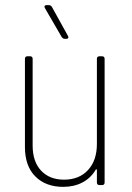

<svg xmlns="http://www.w3.org/2000/svg" viewBox="-20 -720 512 747"><path d="M367 -501H377Q387 -501 387 -491V-10Q387 0 377 0H367Q357 0 357 -10V-58Q357 -61 355 -61.5Q353 -62 352 -59Q333 -27 300.5 -10Q268 7 226 7Q158 7 117.5 -33.5Q77 -74 77 -148V-491Q77 -501 87 -501H97Q107 -501 107 -491V-154Q107 -91 140 -56Q173 -21 229 -21Q288 -21 322.5 -58.5Q357 -96 357 -160V-491Q357 -501 367 -501ZM246 -575Q246 -569 238 -569H232Q225 -569 220 -576L155 -688Q153 -692 153 -694Q153 -700 162 -700H170Q178 -700 182 -693L244 -581Q246 -577 246 -575Z"/></svg>

Font: Barlow Semi Condensed Thin
Style: Regular
Weight: 250
Width: 4
Designer: Jeremy Tribby
Foundry: Tribby Type
Version: Version 1.408